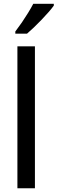

<svg xmlns="http://www.w3.org/2000/svg" viewBox="-20 -1008 308 1028"><path d="M167 0H73.2V-759.8H167ZM268.1 -987.8V-978Q257.8 -963.4 240.5 -943.6Q223.1 -923.8 202.6 -902.3Q182.1 -880.9 161.6 -861.3Q141.1 -841.8 124.5 -827.6H62V-839.4Q79.6 -862.3 97.2 -887.9Q114.7 -913.6 130.6 -939.5Q146.5 -965.3 158.2 -987.8Z"/></svg>

Font: Open Sans SemiCondensed Medium
Style: Regular
Weight: 500
Width: 4
Designer: Monotype Design Team
Foundry: Monotype Imaging Inc.
Version: Version 3.000